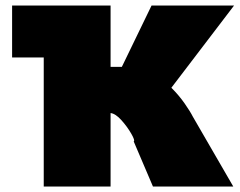

<svg xmlns="http://www.w3.org/2000/svg" viewBox="-20 -678 871 698"><path d="M681 -254 828 0H536L466 -164Q472 -166 457.5 -191.5Q443 -217 421.5 -241Q400 -265 382 -267V0H139V-469H24V-658H382V-435H423L531 -658H831L603 -359Q631 -331 651.5 -301.5Q672 -272 681 -254Z"/></svg>

Font: Ysabeau Black
Style: Regular
Weight: 900
Designer: Christian Thalmann (Catharsis Fonts)
Version: Version 0.003